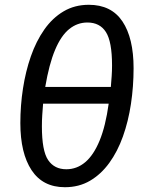

<svg xmlns="http://www.w3.org/2000/svg" viewBox="-20 -770 613 802"><path d="M351 -750Q445 -750 491.5 -680.5Q538 -611 538 -485Q538 -409 527 -336Q516 -263 493.5 -200Q471 -137 436.5 -89.5Q402 -42 356 -15Q310 12 251 12Q159 12 112 -59Q65 -130 65 -256Q65 -329 76 -400.5Q87 -472 109 -535Q131 -598 165 -646.5Q199 -695 245.5 -722.5Q292 -750 351 -750ZM434 -337H160Q158 -312 156.5 -289.5Q155 -267 155 -242Q155 -140 181 -101.5Q207 -63 257 -63Q301 -63 336 -92.5Q371 -122 396 -182.5Q421 -243 434 -337ZM345 -676Q303 -676 269 -648.5Q235 -621 210 -561.5Q185 -502 169 -407H443Q445 -431 446.5 -452.5Q448 -474 448 -497Q448 -596 422.5 -636Q397 -676 345 -676Z"/></svg>

Font: Fira Sans Variable
Style: Italic
Weight: 397
Italic angle: -8°
Designer: Carrois Corporate & Edenspiekermann AG
Foundry: Carrois Corporate GbR & Edenspiekermann AG
Version: Version 4.202